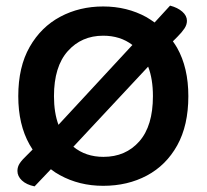

<svg xmlns="http://www.w3.org/2000/svg" viewBox="-20 -646 736 683"><path d="M611 -515 595 -499Q603 -488 610 -476Q650 -405 650 -304Q650 -200 610.5 -129Q571 -58 502.5 -21.5Q434 15 347 15Q262 15 193 -23Q176 -32 161 -44L103 17Q74 11 58 -4Q42 -19 42 -38Q42 -53 50.5 -65.5Q59 -78 76 -94L96 -114Q90 -123 85 -132Q45 -203 45 -304Q45 -408 85.5 -479Q126 -550 194.5 -586.5Q263 -623 347 -623Q432 -623 501 -585Q516 -576 530 -566L585 -626Q612 -619 628.5 -604.5Q645 -590 645 -572Q645 -558 636 -544.5Q627 -531 611 -515ZM451 -486Q408 -519 347 -519Q270 -519 221 -464Q172 -409 172 -304Q172 -245 188 -202ZM524 -304Q524 -365 507 -409L241 -124Q285 -88 348 -88Q427 -88 475.5 -143Q524 -198 524 -304Z"/></svg>

Font: Baloo Bhaijaan 2 SemiBold
Style: Regular
Weight: 600
Designer: Sanskriti Dholi, Noopur Datye and Ek Type
Foundry: Ek Type
Version: Version 1.700